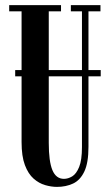

<svg xmlns="http://www.w3.org/2000/svg" viewBox="-20 -720 438 752"><path d="M203 12Q181 12 156.8 5Q132.5 -2 111.5 -20.5Q90.5 -39 77.5 -73.5Q64.5 -108 64.5 -163.5V-421H39.5V-445.5H64.5V-675.5H16V-700H219V-675.5H171V-445.5H301V-675.5H257.5V-700H373.5V-675.5H326.5V-445.5H374.5V-421H326.5V-145Q326.5 -82 310.2 -48Q294 -14 266 -1Q238 12 203 12ZM171 -160.5Q171 -88 185.2 -53.8Q199.5 -19.5 230.5 -19.5Q246.5 -19.5 262.8 -29.2Q279 -39 290 -66Q301 -93 301 -144V-421H171Z"/></svg>

Font: Imbue 50pt SemiBold
Style: Regular
Weight: 600
Designer: Tyler Finck
Foundry: Etcetera Type Company
Version: Version 1.102; ttfautohint (v1.8.3)